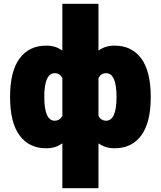

<svg xmlns="http://www.w3.org/2000/svg" viewBox="-20 -770 846 1010"><path d="M308 220V-15H306Q272 10 223 10Q133 10 83 -57.5Q33 -125 33 -260Q33 -395 83 -462.5Q133 -530 223 -530Q272 -530 306 -505H308V-750H498V-505H500Q534 -530 583 -530Q673 -530 723 -462.5Q773 -395 773 -260Q773 -125 723 -57.5Q673 10 583 10Q534 10 500 -15H498V220ZM538 -385Q512 -385 498 -360V-160Q512 -135 538 -135Q593 -135 593 -260Q593 -385 538 -385ZM268 -135Q294 -135 308 -160V-360Q294 -385 268 -385Q213 -385 213 -260Q213 -135 268 -135Z"/></svg>

Font: Mplus 1p Black
Style: Regular
Weight: 900
Version: Version 1.061